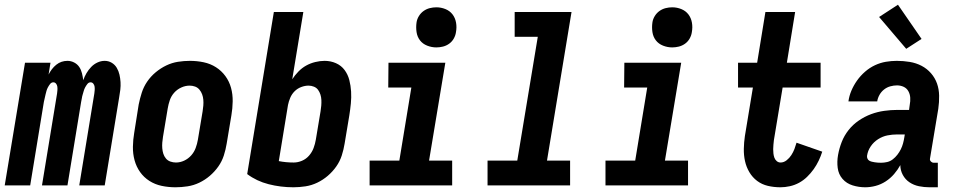

<svg xmlns="http://www.w3.org/2000/svg" viewBox="-38 -786 4058 814"><path d="M-18 0 68 -520H176L168 -470Q174 -482 182 -492.5Q190 -503 200.5 -511.5Q211 -520 223 -524Q235 -528 248 -528Q263 -528 276.5 -521Q290 -514 298 -502Q306 -490 309.5 -475.5Q313 -461 315 -446Q320 -461 328.5 -475.5Q337 -490 348.5 -502Q360 -514 375 -521Q390 -528 406 -528Q422 -528 435.5 -520Q449 -512 457 -498.5Q465 -485 468.5 -469.5Q472 -454 473 -438Q474 -422 472 -405Q470 -388 467 -372L406 0H298L362 -390Q363 -397 363.5 -404.5Q364 -412 363 -419Q362 -426 357.5 -431.5Q353 -437 346 -437Q338 -437 332.5 -430Q327 -423 323 -415.5Q319 -408 317 -400.5Q315 -393 312.5 -385Q310 -377 309 -369.5Q308 -362 306 -354L248 0H140L204 -390Q205 -397 205.5 -404.5Q206 -412 205 -419Q204 -426 199.5 -431.5Q195 -437 188 -437Q180 -437 174.5 -430Q169 -423 165 -415.5Q161 -408 159 -400.5Q157 -393 155 -385Q153 -377 151.5 -369.5Q150 -362 148 -354L90 0Z M706 8Q676 8 647.5 2Q619 -4 595.5 -19Q572 -34 556 -56.5Q540 -79 532.5 -106.5Q525 -134 525.5 -164Q526 -194 531 -223L550 -343Q555 -368 563 -393Q571 -418 586 -440Q601 -462 622 -479.5Q643 -497 667 -508.5Q691 -520 716.5 -524Q742 -528 767 -528Q797 -528 825.5 -522Q854 -516 877.5 -501Q901 -486 917.5 -463.5Q934 -441 941.5 -413.5Q949 -386 948.5 -356Q948 -326 943 -297L923 -177Q919 -152 911 -127Q903 -102 887.5 -80Q872 -58 851.5 -40.5Q831 -23 807 -11.5Q783 0 757 4Q731 8 706 8ZM708 -97Q726 -97 743 -105Q760 -113 772.5 -127Q785 -141 791.5 -158.5Q798 -176 801 -194L821 -314Q823 -326 824 -338.5Q825 -351 824 -363Q823 -375 819 -386Q815 -397 807.5 -406Q800 -415 789 -419Q778 -423 766 -423Q748 -423 730.5 -415Q713 -407 700.5 -393Q688 -379 682 -361.5Q676 -344 673 -326L653 -206Q651 -194 650 -181.5Q649 -169 650 -157Q651 -145 654.5 -134Q658 -123 665.5 -114Q673 -105 684.5 -101Q696 -97 708 -97Z M1206 8Q1152 8 1101 -5Q1050 -18 1010 -48L1123 -735H1248L1201 -450Q1212 -467 1227 -482.5Q1242 -498 1260 -508Q1278 -518 1298.5 -523Q1319 -528 1338 -528Q1364 -528 1386.5 -518Q1409 -508 1423 -489Q1437 -470 1443 -446.5Q1449 -423 1450.5 -398Q1452 -373 1449.5 -347.5Q1447 -322 1443 -297L1423 -177Q1419 -152 1411 -127Q1403 -102 1387.5 -80Q1372 -58 1351.5 -40.5Q1331 -23 1307 -11.5Q1283 0 1257 4Q1231 8 1206 8ZM1207 -97Q1225 -97 1242.5 -104.5Q1260 -112 1272.5 -126.5Q1285 -141 1291.5 -158.5Q1298 -176 1301 -194L1321 -314Q1323 -326 1324 -338Q1325 -350 1324.5 -362Q1324 -374 1320.5 -385Q1317 -396 1310.5 -405Q1304 -414 1293 -418.5Q1282 -423 1270 -423Q1255 -423 1239 -417Q1223 -411 1211 -399Q1199 -387 1192.5 -371.5Q1186 -356 1183 -341L1144 -103Q1159 -100 1175 -98.5Q1191 -97 1207 -97Z M1529 0V-105H1655L1706 -415H1608L1609 -520H1850L1781 -105H1879V0ZM1812 -585Q1792 -585 1773 -592.5Q1754 -600 1742.5 -615Q1731 -630 1728 -650Q1725 -670 1728 -691Q1730 -705 1738 -718Q1746 -731 1758 -739.5Q1770 -748 1784 -751.5Q1798 -755 1812 -755Q1832 -755 1850.5 -747.5Q1869 -740 1880.5 -725Q1892 -710 1895.5 -690Q1899 -670 1895 -649Q1893 -635 1885.5 -622Q1878 -609 1866 -600.5Q1854 -592 1840 -588.5Q1826 -585 1812 -585Z M2029 0V-105H2155L2242 -630H2144V-735H2385L2281 -105H2379V0Z M2529 0V-105H2655L2706 -415H2608L2609 -520H2850L2781 -105H2879V0ZM2812 -585Q2792 -585 2773 -592.5Q2754 -600 2742.5 -615Q2731 -630 2728 -650Q2725 -670 2728 -691Q2730 -705 2738 -718Q2746 -731 2758 -739.5Q2770 -748 2784 -751.5Q2798 -755 2812 -755Q2832 -755 2850.5 -747.5Q2869 -740 2880.5 -725Q2892 -710 2895.5 -690Q2899 -670 2895 -649Q2893 -635 2885.5 -622Q2878 -609 2866 -600.5Q2854 -592 2840 -588.5Q2826 -585 2812 -585Z M3271 8Q3243 8 3217.5 2Q3192 -4 3172 -19Q3152 -34 3139 -56Q3126 -78 3120.5 -103Q3115 -128 3115.5 -155Q3116 -182 3120 -209L3154 -415H3091V-520H3172L3207 -735H3333L3298 -520H3441V-415H3280L3243 -192Q3242 -182 3241 -172.5Q3240 -163 3240 -153.5Q3240 -144 3241 -135Q3242 -126 3245 -117.5Q3248 -109 3255 -103Q3262 -97 3271 -97Q3285 -97 3297 -106.5Q3309 -116 3317 -128.5Q3325 -141 3330 -154Q3335 -167 3339 -181L3448 -143Q3442 -124 3433 -105Q3424 -86 3411.5 -68.5Q3399 -51 3383.5 -36Q3368 -21 3349.5 -11Q3331 -1 3310.5 3.5Q3290 8 3271 8Z M3630 8Q3603 8 3577 0Q3551 -8 3534 -27.5Q3517 -47 3513.5 -74Q3510 -101 3515 -129Q3520 -157 3530.5 -184Q3541 -211 3559.5 -234.5Q3578 -258 3603 -275Q3628 -292 3655 -302Q3682 -312 3710.5 -316Q3739 -320 3766 -320H3816L3819 -342Q3822 -357 3821 -372Q3820 -387 3813 -399.5Q3806 -412 3793 -418Q3780 -424 3765 -424Q3751 -424 3736.5 -420Q3722 -416 3710 -406.5Q3698 -397 3690.5 -383.5Q3683 -370 3681 -356H3559Q3562 -379 3571.5 -401.5Q3581 -424 3595.5 -444.5Q3610 -465 3629.5 -482Q3649 -499 3671.5 -509.5Q3694 -520 3717.5 -524Q3741 -528 3764 -528Q3792 -528 3819 -523.5Q3846 -519 3869 -507Q3892 -495 3909 -475.5Q3926 -456 3934.5 -432Q3943 -408 3943.5 -380.5Q3944 -353 3940 -325L3905 -115Q3903 -107 3908.5 -101.5Q3914 -96 3921 -96H3938V8H3903Q3880 8 3858 3.5Q3836 -1 3818 -13Q3800 -25 3789.5 -44.5Q3779 -64 3779 -86Q3768 -66 3752.5 -48Q3737 -30 3717 -17Q3697 -4 3674.5 2Q3652 8 3630 8ZM3697 -96Q3710 -96 3723 -99Q3736 -102 3747 -110.5Q3758 -119 3766.5 -130Q3775 -141 3781 -153Q3787 -165 3790.5 -178Q3794 -191 3796 -204L3798 -216H3765Q3745 -216 3724.5 -212Q3704 -208 3685 -196Q3666 -184 3653.5 -165.5Q3641 -147 3638 -126Q3637 -120 3639.5 -114Q3642 -108 3647 -105Q3652 -102 3658 -100.5Q3664 -99 3670.5 -98Q3677 -97 3683.5 -96.5Q3690 -96 3697 -96ZM3804 -579 3689 -714 3769 -766 3869 -621Z"/></svg>

Font: Iosevka SS18 Extrabold
Style: Italic
Weight: 800
Italic angle: -9°
Monospace: yes
Designer: Belleve Invis
Foundry: Belleve Invis
Version: Version 25.1.1; ttfautohint (v1.8.4)